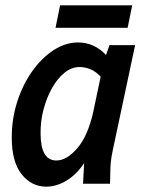

<svg xmlns="http://www.w3.org/2000/svg" viewBox="-20 -688 548 719"><path d="M24 -173Q24 -243 44.5 -307Q65 -371 100.5 -421Q136 -471 180.5 -500Q225 -529 272 -529Q333 -529 377 -482L390 -519H486L402 -124Q397 -101 395 -81.5Q393 -62 393 -39L392 0H291L295 -77Q267 -35 229.5 -12Q192 11 153 11Q98 11 61 -35.5Q24 -82 24 -173ZM132 -185Q133 -87 191 -87Q230 -87 269.5 -133Q309 -179 329 -268L357 -401Q338 -421 318 -429Q298 -437 278 -437Q248 -437 221.5 -415.5Q195 -394 175 -358.5Q155 -323 143 -278Q131 -233 132 -185ZM188 -584 205 -668H475L458 -584Z"/></svg>

Font: Radio Canada Condensed Medium
Style: Italic
Weight: 500
Width: 3
Italic angle: -12°
Designer: Charles Daoud, Etienne Aubert Bonn, Alexandre Saumier Demers, Jacques Le Bailly
Foundry: Radio-Canada
Version: Version 2.104; ttfautohint (v1.8.4.7-5d5b);gftools[0.9.28.de